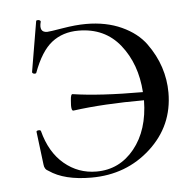

<svg xmlns="http://www.w3.org/2000/svg" viewBox="-40 -461 526 514"><g transform="rotate(-5 223.5 -204.5)"><path d="M207 -399Q261 -399 302.5 -380Q344 -361 366.5 -330Q389 -299 400 -265.5Q411 -232 411 -197Q411 -108 345.5 -48Q280 12 186 12Q113 12 73 -16Q62 -21 61 -34L50 -123Q50 -126 55.5 -126.5Q61 -127 62 -124Q77 -66 114.5 -34.5Q152 -3 201 -3Q263 -3 303 -52.5Q343 -102 344 -182Q235 -182 154 -171Q146 -169 149 -199Q150 -216 155 -215Q227 -204 343 -204Q338 -280 297 -331.5Q256 -383 185 -383Q143 -383 113.5 -360Q84 -337 63 -280Q63 -279 60 -278.5Q57 -278 54.5 -279.5Q52 -281 52 -283L75 -419Q75 -420 78.5 -420.5Q82 -421 84.5 -419.5Q87 -418 87 -416Q79 -387 102 -387Q108 -387 143.5 -393Q179 -399 207 -399Z"/></g></svg>

Font: Cormorant Infant
Style: Regular
Weight: 400
Designer: Christian Thalmann (Catharsis Fonts)
Version: Version 1.000;PS 002.000;hotconv 1.0.88;makeotf.lib2.5.64775